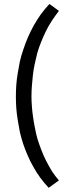

<svg xmlns="http://www.w3.org/2000/svg" viewBox="-20 -714 313 950"><path d="M271.5 178.7Q252.9 157.2 237.3 133.8Q222.7 109.4 209 83Q195.3 56.6 185.5 30.3Q174.8 2.9 166 -24.4Q158.2 -51.8 153.3 -79.1Q147.5 -106.4 143.6 -134.8Q139.6 -162.1 137.7 -188.5Q135.7 -213.9 135.7 -237.3Q135.7 -261.7 137.7 -288.1Q139.6 -313.5 142.6 -340.8Q145.5 -368.2 151.4 -395.5Q157.2 -421.9 164.1 -450.2Q171.9 -477.5 182.6 -503.9Q193.4 -531.2 206.1 -557.6Q218.8 -584 235.4 -609.4Q252 -634.8 271.5 -660.2Q270.5 -661.1 269.5 -662.1Q269.5 -662.1 268.6 -662.1Q268.6 -662.1 267.6 -663.1Q267.6 -663.1 266.6 -664.1Q266.6 -664.1 265.6 -665Q265.6 -665 264.6 -665Q264.6 -665 263.7 -666Q263.7 -666 262.7 -667Q262.7 -667 261.7 -667Q261.7 -667 260.7 -668Q260.7 -668 260.7 -668.9Q260.7 -668.9 259.8 -668.9Q259.8 -668.9 258.8 -669.9Q258.8 -669.9 256.8 -670.9Q256.8 -670.9 255.9 -671.9Q255.9 -671.9 254.9 -671.9Q254.9 -671.9 254.9 -672.9Q253.9 -672.9 252.9 -673.8Q252.9 -673.8 252 -673.8Q252 -673.8 252 -674.8Q252 -674.8 251 -675.8Q251 -675.8 250 -675.8Q250 -675.8 249 -676.8Q249 -676.8 248 -677.7Q248 -677.7 247.1 -677.7Q247.1 -677.7 247.1 -678.7Q246.1 -678.7 245.1 -679.7Q245.1 -679.7 244.1 -680.7Q244.1 -680.7 243.2 -680.7Q243.2 -680.7 242.2 -681.6Q242.2 -681.6 242.2 -681.6Q242.2 -681.6 241.2 -682.6Q241.2 -682.6 240.2 -682.6Q240.2 -682.6 240.2 -683.6Q240.2 -683.6 239.3 -683.6Q239.3 -683.6 238.3 -684.6Q238.3 -684.6 237.3 -684.6Q237.3 -684.6 237.3 -685.5Q237.3 -685.5 236.3 -685.5Q236.3 -685.5 236.3 -686.5Q236.3 -686.5 235.4 -686.5Q235.4 -686.5 234.4 -687.5Q234.4 -687.5 233.4 -687.5Q233.4 -687.5 232.4 -688.5Q232.4 -688.5 231.4 -689.5Q231.4 -689.5 230.5 -690.4Q230.5 -690.4 230.5 -690.4Q230.5 -690.4 229.5 -691.4Q229.5 -691.4 228.5 -691.4Q228.5 -691.4 227.5 -692.4Q227.5 -692.4 226.6 -692.4Q226.6 -692.4 225.6 -693.4Q225.6 -693.4 224.6 -694.3Q224.6 -694.3 224.6 -694.3Q201.2 -668.9 181.6 -642.6Q163.1 -616.2 146.5 -586.9Q130.9 -558.6 118.2 -529.3Q105.5 -500 95.7 -469.7Q85 -439.5 78.1 -409.2Q72.3 -379.9 67.4 -349.6Q62.5 -320.3 60.5 -292Q58.6 -263.7 58.6 -236.3Q58.6 -209 60.5 -180.7Q62.5 -152.3 67.4 -122.1Q72.3 -91.8 78.1 -61.5Q85 -32.2 94.7 -2Q104.5 27.3 117.2 55.7Q128.9 84 145.5 112.3Q161.1 140.6 179.7 166Q199.2 192.4 221.7 215.8Q221.7 214.8 222.7 213.9Q222.7 213.9 223.6 212.9Q223.6 212.9 224.6 212.9Q224.6 212.9 225.6 211.9Q225.6 211.9 226.6 210.9Q226.6 210.9 227.5 210.9Q227.5 210.9 228.5 210Q228.5 210 229.5 209Q229.5 209 230.5 209Q230.5 209 231.4 208Q231.4 208 232.4 207Q232.4 207 233.4 207Q233.4 207 233.4 206.1Q233.4 206.1 234.4 206.1Q234.4 206.1 236.3 204.1Q236.3 204.1 237.3 204.1Q237.3 204.1 238.3 203.1Q238.3 203.1 238.3 203.1Q238.3 203.1 240.2 201.2Q240.2 201.2 241.2 201.2Q241.2 201.2 241.2 200.2Q241.2 200.2 243.2 199.2Q243.2 199.2 244.1 199.2Q244.1 199.2 244.1 198.2Q244.1 198.2 246.1 197.3Q246.1 197.3 246.1 197.3Q246.1 197.3 247.1 196.3Q247.1 196.3 248 196.3Q248 196.3 248 195.3Q249 195.3 250 194.3Q250 194.3 251 193.4Q251 193.4 252 193.4Q252 193.4 252.9 192.4Q252.9 192.4 253.9 191.4Q253.9 191.4 254.9 190.4Q254.9 190.4 255.9 190.4Q255.9 190.4 256.8 189.5Q256.8 189.5 257.8 188.5Q257.8 188.5 258.8 187.5Q258.8 187.5 259.8 187.5Q259.8 187.5 260.7 186.5Q260.7 186.5 261.7 185.5Q261.7 185.5 262.7 184.6Q262.7 184.6 263.7 184.6Q263.7 184.6 264.6 183.6Q264.6 183.6 266.6 182.6Q266.6 182.6 267.6 181.6Q267.6 181.6 268.6 180.7Q268.6 180.7 269.5 179.7Q269.5 179.7 271.5 178.7Z"/></svg>

Font: Aptus Gothic JP
Style: Medium
Weight: 400
Designer: Fuminori Ogawa / Motoya
Version: Version 1